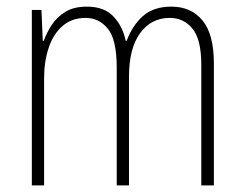

<svg xmlns="http://www.w3.org/2000/svg" viewBox="-20 -559 737 579"><path d="M497 -539Q556 -539 590.5 -497.5Q625 -456 625 -367V0H587V-364Q587 -440 560.5 -472.5Q534 -505 492 -505Q436 -505 402.5 -459Q369 -413 369 -328V0H332V-355Q332 -439 305.5 -472Q279 -505 238 -505Q197 -505 169 -481Q141 -457 127 -415.5Q113 -374 113 -323V0H76V-529H105L109 -436H112Q121 -461 136.5 -484.5Q152 -508 177.5 -523.5Q203 -539 242 -539Q294 -539 322 -509.5Q350 -480 359 -436H362Q379 -482 411 -510.5Q443 -539 497 -539Z"/></svg>

Font: Noto Sans Telugu Condensed ExtraLight
Style: Regular
Weight: 200
Width: 3
Designer: Jelle Bosma - Monotype Design Team
Foundry: Monotype Imaging Inc.
Version: Version 2.005; ttfautohint (v1.8.4.7-5d5b)